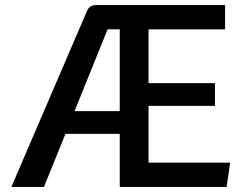

<svg xmlns="http://www.w3.org/2000/svg" viewBox="-20 -740 985 760"><path d="M25 0 325 -698Q335 -720 360 -720H871V-624H568V-411H831V-321H568V-96H891L877 0H454V-210H239L154 0ZM406 -624 275 -300H454V-624Z"/></svg>

Font: Convergence
Style: Regular
Weight: 400
Designer: Nicolas Silva and John Vargas
Foundry: Nicolas Silva and Jonh Vargas
Version: Version 1.002